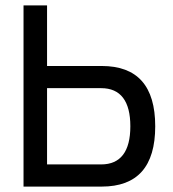

<svg xmlns="http://www.w3.org/2000/svg" viewBox="-20 -690 640 710"><path d="M67 0H356C488 0 554 -74 554 -223C554 -372 488 -446 356 -446H154V-670H67ZM154 -82V-364H354C426 -364 462 -316 462 -223C462 -130 426 -82 354 -82Z"/></svg>

Font: LT Wave Mono
Style: Regular
Weight: 400
Designer: Daniel Lyons
Version: Version 2.5 (Glyphs App)